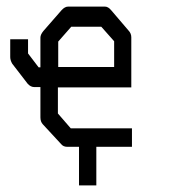

<svg xmlns="http://www.w3.org/2000/svg" viewBox="-20 -496 526 582"><path d="M156.5 -293H326V-371L287 -415H196L156.5 -370ZM155.5 -231V-152L194.5 -107H380V-51H272V66H219.5V-51H183.5Q172 -51 165.5 -59L110 -119Q102.5 -127 102.5 -140V-232H84.5Q73 -232 64 -242L17 -303Q11 -313.5 11 -323V-377H38H65V-334L97 -292H102.5V-382Q102.5 -391 111.5 -402L166.5 -465Q176.5 -476 186.5 -476H298Q308 -476 317 -465L370 -403Q378 -394.5 378 -383V-231Z"/></svg>

Font: 3270 Nerd Font Mono SemCond
Style: Regular
Weight: 400
Monospace: yes
Version: Version 3.0.1;Nerd Fonts 3.1.1